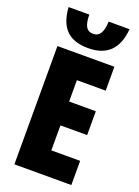

<svg xmlns="http://www.w3.org/2000/svg" viewBox="-174 -1016 790 1089"><g transform="rotate(20 221.5 -471.5)"><path d="M402.8 0H59.1V-713.9H402.8V-569.8H229V-440.9H390.1V-296.9H229V-146H402.8ZM410.6 -943.4Q396 -762.2 226.1 -762.2Q136.7 -762.2 92.5 -807.9Q48.3 -853.5 43 -943.4H168Q168 -896 181.2 -872.1Q194.3 -848.1 226.1 -848.1Q281.7 -848.1 284.7 -943.4Z"/></g></svg>

Font: Open Sans Condensed ExtraBold
Style: Regular
Weight: 800
Width: 3
Designer: Monotype Design Team
Foundry: Monotype Imaging Inc.
Version: Version 3.000; ttfautohint (v1.8.4)